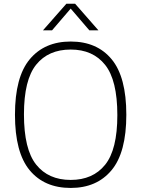

<svg xmlns="http://www.w3.org/2000/svg" viewBox="-20 -964 732 994"><path d="M57.5 -370Q57.5 -565.5 134 -657.2Q210.5 -749 346 -749Q482 -749 558 -657.2Q634 -565.5 634 -370Q634 -174.5 557.5 -82.8Q481 9 346 9Q209.5 9 133.5 -82.8Q57.5 -174.5 57.5 -370ZM587.5 -368Q587.5 -549 524.2 -628.2Q461 -707.5 346 -707.5Q230.5 -707.5 167.2 -629Q104 -550.5 104 -372Q104 -191 167.2 -111.8Q230.5 -32.5 346 -32.5Q461 -32.5 524.2 -111Q587.5 -189.5 587.5 -368ZM489.5 -807H442.5L346 -919.5L249.5 -807H202.5L323.5 -944.5H369Z"/></svg>

Font: Encode Sans ExtraLight
Style: Regular
Weight: 275
Designer: Multiple Designers
Foundry: Impallari Type
Version: Version 2.000